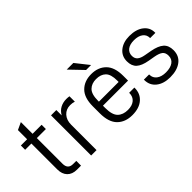

<svg xmlns="http://www.w3.org/2000/svg" viewBox="-36 -1203 1715 1715"><g transform="rotate(-45 821.0 -345.5)"><path d="M182 -453V-129Q182 -60 247 -60H287V0H236Q178 0 145.5 -33.5Q113 -67 113 -126V-453H34V-507H113V-623L182 -655V-507H296V-453Z M415 -507H482V-439Q503 -477 537.5 -495.5Q572 -514 615 -514Q634 -514 652 -511V-443Q628 -451 600 -451Q548 -451 515.5 -415Q483 -379 483 -321V0H415Z M804 -240V-210Q804 -124 839 -89.5Q874 -55 936 -55Q990 -55 1020.5 -81Q1051 -107 1051 -153V-156H1117V-151Q1117 -80 1067.5 -37Q1018 6 931 6Q842 6 789 -47Q736 -100 736 -212V-300Q736 -409 789 -461.5Q842 -514 929 -514Q1016 -514 1068.5 -461.5Q1121 -409 1121 -300V-240ZM804 -302V-291H1053V-309Q1053 -388 1020 -420Q987 -452 929 -452Q872 -452 838 -418.5Q804 -385 804 -302ZM803 -697H887L986 -572H923Z M1227 -142V-146H1293V-143Q1293 -101 1325.5 -76.5Q1358 -52 1413 -52Q1470 -52 1502.5 -75Q1535 -98 1535 -141Q1535 -179 1512.5 -197Q1490 -215 1440 -224L1377 -235Q1303 -248 1269 -279Q1235 -310 1235 -369Q1235 -435 1284 -474.5Q1333 -514 1411 -514Q1495 -514 1545 -475.5Q1595 -437 1595 -375V-369H1529V-372Q1529 -412 1498 -435Q1467 -458 1413 -458Q1360 -458 1330.5 -435Q1301 -412 1301 -372Q1301 -339 1322 -320.5Q1343 -302 1389 -294L1455 -282Q1530 -268 1565.5 -236.5Q1601 -205 1601 -145Q1601 -73 1549 -33.5Q1497 6 1410 6Q1327 6 1277 -34Q1227 -74 1227 -142Z"/></g></svg>

Font: D-DIN
Style: Regular
Weight: 400
Designer: Charles Nix
Foundry: Datto Inc.
Version: Version 1.00